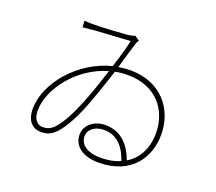

<svg xmlns="http://www.w3.org/2000/svg" viewBox="-122 -876 1200 1065"><g transform="rotate(20 478.0 -343.5)"><path d="M551.1 -7.1C485.1 -7.1 431.1 -35.2 431.1 -89.1C431.1 -131 470.2 -159.1 522 -159.1C600.1 -159.1 646 -103 670.1 -29.8C636 -13.8 596.2 -7.1 551.1 -7.1ZM259.9 -84.2C235.8 -61.1 214.8 -57.2 193.9 -57.2C164.8 -57.2 138.1 -82 138.1 -133.9C138.1 -262.8 261 -425.1 435 -475.1C399.9 -366.1 334.9 -162.3 259.9 -84.2ZM505 -709.2C492.9 -704.2 480.8 -701 460.9 -698.9C393.1 -693.9 323.9 -688.9 256 -688.9C240.1 -688.9 223 -690 212 -691.1L214.1 -653.1C296.2 -663 435 -668 491.1 -672.9C483 -632.1 465.9 -573.2 445 -508.2C256 -460.2 109 -288 109 -133.2C109 -60 148.8 -28.1 193.9 -28.1C229 -28.1 256 -38 283 -67.1C320 -106.2 364 -186.1 402 -293C426.1 -356.9 447.1 -422.9 467 -483C491.1 -487.9 516 -490.1 543 -490.1C710.9 -490.1 797.9 -373.9 797.9 -240.1C797.9 -150.9 762.1 -82 697.1 -43C674 -109 623.9 -187.1 519.9 -187.1C457 -187.1 402 -148.1 402 -88.1C402 -24.1 456.7 22 551.8 22C750 22 828.1 -111.9 828.1 -241.8C828.1 -392.8 726.9 -519.9 546.9 -519.9C522.7 -519.9 498.9 -517.8 475.9 -513.8C494 -576 509.9 -627.8 519.9 -663C522.7 -674 529.1 -682.9 533 -690Z"/></g></svg>

Font: Karasuma Gothic
Style: Thin
Weight: 200
Designer: Rasmus Andersson / Ryoko Ishizuka
Foundry: rsms
Version: Version 1.00